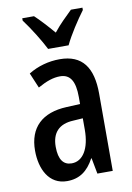

<svg xmlns="http://www.w3.org/2000/svg" viewBox="-87 -821 607 886"><g transform="rotate(-10 216.0 -378.0)"><path d="M174 -606H270C291 -651 333 -715 363 -755V-766H309C277 -734 254 -714 222 -674C192 -709 160 -744 136 -766H81V-755C114 -711 153 -648 174 -606ZM218 -550C166 -550 115 -536 71 -509L101 -438C142 -461 174 -472 206 -472C254 -472 275 -436 275 -363V-330L211 -327C97 -322 33 -263 33 -154C33 -68 70 10 155 10C213 10 252 -18 282 -74H284L298 0H370V-362C370 -484 324 -550 218 -550ZM231 -260 276 -263V-210C276 -120 242 -67 190 -67C152 -67 130 -94 130 -155C130 -220 163 -257 231 -260Z"/></g></svg>

Font: Noto Sans Sinhala UI ExtraCondensed Medium
Style: Regular
Weight: 500
Width: 2
Designer: Jelle Bosma - Monotype Design Team
Foundry: Monotype Imaging Inc.
Version: Version 2.006